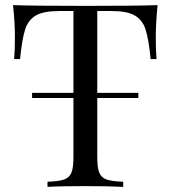

<svg xmlns="http://www.w3.org/2000/svg" viewBox="-20 -728 667 748"><path d="M30.8 -708Q114.3 -705.1 312.5 -705.1Q510.7 -705.1 593.8 -708Q586.9 -636.7 586.9 -583Q586.9 -529.3 589.8 -498H566.9Q559.1 -575.7 547.1 -613Q535.2 -650.4 505.1 -667.7Q475.1 -685.1 413.1 -685.1H358.9V-366.2H519V-346.2H358.9V-116.2Q358.9 -74.7 366.7 -55.4Q374.5 -36.1 395 -28.8Q415.5 -21.5 460 -20V0Q407.2 -2.9 310.1 -2.9Q212.9 -2.9 165 0V-20Q209.5 -21.5 230 -28.8Q250.5 -36.1 258.3 -55.4Q266.1 -74.7 266.1 -116.2V-346.2H105V-366.2H266.1V-685.1H211.9Q149.9 -685.1 119.9 -667.7Q89.8 -650.4 77.9 -613Q65.9 -575.7 58.1 -498H35.2Q38.1 -529.3 38.1 -584Q38.1 -638.7 30.8 -708Z"/></svg>

Font: PlayfairDisplay-Regular
Style: Regular
Weight: 400
Designer: Claus Eggers Sørensen
Foundry: Claus Eggers Sørensen
Version: Version 1.002;PS 001.002;hotconv 1.0.70;makeotf.lib2.5.58329